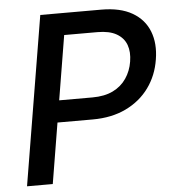

<svg xmlns="http://www.w3.org/2000/svg" viewBox="-52 -776 738 824"><g transform="rotate(-5 317.0 -364.0)"><path d="M31.2 0 151.9 -727.5H414.6Q496.6 -727.5 548.1 -697.5Q599.6 -667.5 620.1 -614.7Q640.6 -562 629.4 -494.1Q618.7 -425.8 580.6 -373.3Q542.5 -320.8 480.7 -291Q418.9 -261.2 336.9 -261.2H147.9L163.6 -355.5H344.2Q396.5 -355.5 432.9 -373.3Q469.2 -391.1 490.7 -422.9Q512.2 -454.6 518.6 -494.6Q525.4 -535.6 514.2 -566.4Q502.9 -597.2 472.2 -615Q441.4 -632.8 389.6 -632.8H246.6L142.1 0Z"/></g></svg>

Font: Inter 20pt Medium
Style: Italic
Weight: 500
Italic angle: -9.3988°
Version: Version 4.001;git-66647c0bb